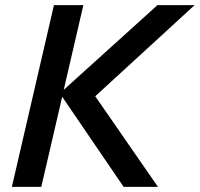

<svg xmlns="http://www.w3.org/2000/svg" viewBox="-20 -724 774 744"><path d="M590 -704H734L349 -351L592 0H459L221 -349L140 0H26L189 -704H303L227 -376Z"/></svg>

Font: CBA Beacon Sans Bold
Style: Italic
Weight: 700
Italic angle: -13°
Designer: Wei Huang
Foundry: Wei Huang
Version: Version 1.002